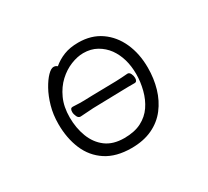

<svg xmlns="http://www.w3.org/2000/svg" viewBox="-143 -941 1286 1188"><g transform="rotate(-30 500.0 -347.5)"><path d="M319 -659Q334 -659 345 -649Q379 -678 423 -695.5Q467 -713 527 -713Q619 -713 685.5 -667Q752 -621 787.5 -542Q823 -463 823 -363Q823 -286 803 -217.5Q783 -149 742 -95.5Q701 -42 637.5 -12Q574 18 488 18Q379 18 308 -28.5Q237 -75 203 -155.5Q169 -236 169 -337Q169 -404 185.5 -462Q202 -520 226.5 -564Q251 -608 276 -633.5Q301 -659 319 -659ZM480 -58Q553 -58 602.5 -83.5Q652 -109 682 -153Q712 -197 726.5 -253.5Q741 -310 741 -365Q741 -479 686 -556Q658 -594 616.5 -617.5Q575 -641 521 -641Q479 -641 431.5 -622Q384 -603 343 -565Q302 -527 276 -470Q250 -413 250 -337.5Q250 -262 274.5 -198Q299 -134 349.5 -96Q400 -58 480 -58ZM299 -386Q327 -384 348 -384Q369 -384 380 -384Q383 -385 611 -389Q629 -389 653.5 -391Q678 -393 694 -394H695Q708 -394 715.5 -378.5Q723 -363 723 -348Q723 -321 704 -321H659Q632 -321 612 -320L404 -315Q346 -312 312 -309H311Q296 -309 288 -326.5Q280 -344 280 -359Q280 -386 298 -386Z"/></g></svg>

Font: Moon Stars Kai HW
Style: Bold
Weight: 700
Designer: GuiWonder
Version: Version 1.101